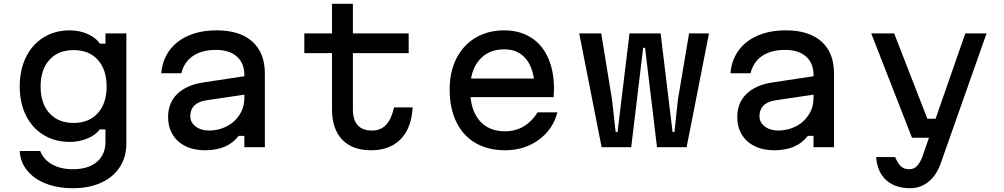

<svg xmlns="http://www.w3.org/2000/svg" viewBox="-20 -776 5290 1012"><path d="M364 216Q284 216 221.5 191.5Q159 167 123 122.5Q87 78 84 20H192Q209 65 254.5 90.5Q300 116 364 116Q445 116 490.5 77.5Q536 39 536 -30V-94H506Q484 -64 440.5 -46Q397 -28 348 -28Q270 -28 210 -64.5Q150 -101 117 -167Q84 -233 84 -320Q84 -408 117 -475Q150 -542 210 -579Q270 -616 348 -616Q398 -616 441.5 -597Q485 -578 506 -546H536V-600H646V-20Q646 51 612 104Q578 157 514 186.5Q450 216 364 216ZM368 -128Q449 -128 495.5 -179.5Q542 -231 542 -320Q542 -409 495.5 -460.5Q449 -512 368 -512Q287 -512 240.5 -460.5Q194 -409 194 -320Q194 -231 240.5 -179.5Q287 -128 368 -128Z M1280 -279 1066 -247Q1024 -240 1003.5 -219Q983 -198 983 -163Q983 -131 1011 -109.5Q1039 -88 1082 -88Q1133 -88 1176 -110.5Q1219 -133 1243.5 -172.5Q1268 -212 1268 -259V-380Q1268 -443 1228.5 -478Q1189 -513 1118 -513Q1044 -513 997 -481Q950 -449 936 -390H830Q836 -459 873 -510Q910 -561 974 -588.5Q1038 -616 1122 -616Q1244 -616 1310 -557Q1376 -498 1376 -388V0H1268V-60H1238Q1209 -22 1165 -3Q1121 16 1060 16Q1001 16 957 -6Q913 -28 889.5 -67.5Q866 -107 866 -160Q866 -234 915 -281.5Q964 -329 1055 -342L1280 -376Z M1840 -600H2134V-496H1840V-200Q1840 -145 1865 -116.5Q1890 -88 1940 -88Q1987 -88 2015 -118Q2043 -148 2057 -210H2155Q2149 -101 2092 -42.5Q2035 16 1936 16Q1837 16 1783.5 -40Q1730 -96 1730 -200V-496H1584V-600H1730V-756H1840Z M2835 -362 2798 -305Q2798 -406 2756 -461Q2714 -516 2638 -516Q2554 -516 2506 -459.5Q2458 -403 2458 -305Q2458 -200 2506 -142Q2554 -84 2642 -84Q2697 -84 2740.5 -110Q2784 -136 2814 -184H2918Q2895 -94 2819.5 -39Q2744 16 2642 16Q2552 16 2486 -22.5Q2420 -61 2385 -133.5Q2350 -206 2350 -305Q2350 -398 2386 -468.5Q2422 -539 2487 -577.5Q2552 -616 2638 -616Q2718 -616 2777.5 -579Q2837 -542 2868.5 -472Q2900 -402 2900 -307Q2900 -292 2898 -264H2435V-362Z M3033 -600H3149L3206 -250L3225 -80H3235L3298 -600H3462L3525 -80H3535L3553 -250L3612 -600H3717L3599 0H3443L3380 -524H3370L3307 0H3151Z M4280 -279 4066 -247Q4024 -240 4003.5 -219Q3983 -198 3983 -163Q3983 -131 4011 -109.5Q4039 -88 4082 -88Q4133 -88 4176 -110.5Q4219 -133 4243.5 -172.5Q4268 -212 4268 -259V-380Q4268 -443 4228.5 -478Q4189 -513 4118 -513Q4044 -513 3997 -481Q3950 -449 3936 -390H3830Q3836 -459 3873 -510Q3910 -561 3974 -588.5Q4038 -616 4122 -616Q4244 -616 4310 -557Q4376 -498 4376 -388V0H4268V-60H4238Q4209 -22 4165 -3Q4121 16 4060 16Q4001 16 3957 -6Q3913 -28 3889.5 -67.5Q3866 -107 3866 -160Q3866 -234 3915 -281.5Q3964 -329 4055 -342L4280 -376Z M4693 -600 4868 -150H4941L4908 -50H4787L4572 -600ZM4778 216Q4698 216 4651 173.5Q4604 131 4598 52H4698Q4713 87 4729.5 101.5Q4746 116 4772 116Q4796 116 4811.5 101Q4827 86 4841 52L5068 -600H5180L4938 86Q4916 148 4874 182Q4832 216 4778 216Z"/></svg>

Font: Martian Mono sWd Rg
Style: Regular
Weight: 400
Width: 6
Monospace: yes
Designer: Roman Shamin
Foundry: Evil Martians
Version: Version 1.000